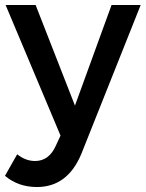

<svg xmlns="http://www.w3.org/2000/svg" viewBox="-27 -552 585 771"><path d="M121.5 199Q46 199 -7 154L42 67.5Q75.5 94.5 114 94.5Q170 94.5 197.5 32.5L216 -7.5L-4.5 -532H116L274 -128L421 -532H538L299 67.5Q243.5 199 121.5 199Z"/></svg>

Font: Argentum Novus Medium
Style: Regular
Weight: 500
Designer: Julieta Ulanovsky (font) & Cristiano Sobral (main changes)
Foundry: Julieta Ulanovsky (font) & Cristiano Sobral (main changes)
Version: Version 3.00;November 27, 2020;FontCreator 13.0.0.2655 64-bi